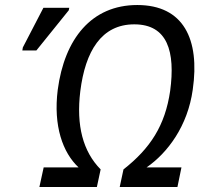

<svg xmlns="http://www.w3.org/2000/svg" viewBox="-20 -745 804 765"><path d="M137 0H366L381 -70C311 -141 283 -244 300 -382C320 -541 384 -648 515 -648C648 -648 679 -539 658 -383C638 -245 579 -154 472 -70L457 0H687L703 -78H564C648 -136 728 -243 748 -388C777 -589 711 -725 527 -725C345 -725 237 -591 210 -387C192 -243 230 -137 293 -78H154ZM69 -544H125L254 -704L256 -714H153L71 -556Z"/></svg>

Font: Noto Sans SemiCondensed
Style: Italic
Weight: 400
Width: 4
Italic angle: -12°
Designer: Monotype Design Team
Foundry: Monotype Imaging Inc.
Version: Version 2.013